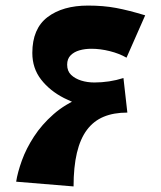

<svg xmlns="http://www.w3.org/2000/svg" viewBox="-20 -637 576 689"><path d="M244 32 38 15Q43 -18 58.5 -61Q74 -104 102 -147Q130 -190 172 -227Q214 -264 271.5 -287Q329 -310 405 -310L437 -233Q388 -233 352 -218Q316 -203 292 -171Q268 -139 256 -88.5Q244 -38 244 32ZM437 -233Q380 -233 320.5 -246Q261 -259 210 -285Q159 -311 127.5 -351.5Q96 -392 96 -447Q96 -534 150.5 -575.5Q205 -617 296 -617Q351 -617 396.5 -608.5Q442 -600 501 -582L434 -430Q408 -445 374 -453.5Q340 -462 308 -462Q285 -462 265.5 -456.5Q246 -451 233.5 -438.5Q221 -426 221 -405Q221 -382 235 -368.5Q249 -355 271 -348Q293 -341 319 -341Q345 -341 371.5 -345Q398 -349 423 -357Z"/></svg>

Font: Marhey Light SemiBold
Style: Regular
Weight: 600
Version: Version 1.000